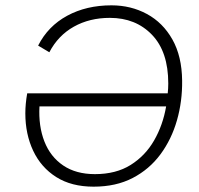

<svg xmlns="http://www.w3.org/2000/svg" viewBox="-20 -690 747 720"><path d="M331 10Q248 10 191 -26Q134 -62 104.5 -124.5Q75 -187 75 -265Q75 -300 82 -340H609Q611 -359 611 -377Q611 -496 550 -559.5Q489 -623 392 -623Q316 -623 257 -590Q198 -557 165 -494L123 -519Q160 -592 232 -631Q304 -670 398 -670Q471 -670 531 -637.5Q591 -605 626.5 -542Q662 -479 663 -388Q664 -310 643.5 -238.5Q623 -167 581.5 -111Q540 -55 477.5 -22.5Q415 10 331 10ZM336 -37Q415 -37 470 -71.5Q525 -106 558 -163.5Q591 -221 603 -291H128Q124 -217 146.5 -159.5Q169 -102 217 -69.5Q265 -37 336 -37Z"/></svg>

Font: Work Sans Light
Style: Italic
Weight: 300
Italic angle: -13°
Designer: Wei Huang
Foundry: Wei Huang
Version: Version 2.010; ttfautohint (v1.8.3)